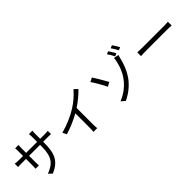

<svg xmlns="http://www.w3.org/2000/svg" viewBox="238 -2164 3524 3524"><g transform="rotate(-45 2000.0 -402.0)"><path d="M66.9 -578.1Q73.7 -576.7 104.7 -573.7Q135.7 -570.8 167 -570.8H274.9V-699.2Q274.9 -714.8 274.2 -734.9Q273.4 -754.9 271 -772H359.9Q359.4 -764.6 357.2 -744.9Q355 -725.1 355 -699.2V-570.8H640.1V-695.8Q640.1 -725.1 638.4 -747.8Q636.7 -770.5 634.8 -777.8H725.1Q724.1 -770.5 722.2 -747.8Q720.2 -725.1 720.2 -695.8V-570.8H830.1Q862.8 -570.8 887.2 -572.8Q911.6 -574.7 921.9 -576.2V-492.2Q913.6 -492.7 888.2 -493.4Q862.8 -494.1 830.1 -494.1H720.2V-459Q720.2 -359.4 707.3 -282Q694.3 -204.6 662.8 -145Q631.3 -85.4 575.7 -38.8Q520 7.8 434.1 45.9L367.2 -17.1Q435.1 -43.5 486.3 -75.9Q537.6 -108.4 571.8 -156.2Q606 -204.1 623 -276.1Q640.1 -348.1 640.1 -453.1V-494.1H355V-333Q355 -305.2 356.7 -277.3Q358.4 -249.5 358.9 -242.2H271Q272 -249.5 273.4 -277.1Q274.9 -304.7 274.9 -333V-494.1H167Q134.8 -494.1 105.5 -492.9Q76.2 -491.7 66.9 -491.2Z M1085.9 -360.8Q1215.8 -396.5 1327.9 -446Q1439.9 -495.6 1522.9 -547.9Q1601.1 -596.7 1672.6 -658.7Q1744.1 -720.7 1795.9 -783.2L1862.8 -721.2Q1747.6 -601.1 1592.8 -498V-76.2Q1592.8 -47.4 1594.5 -15.6Q1596.2 16.1 1599.1 30.8H1501Q1503.4 16.6 1505.1 -15.4Q1506.8 -47.4 1506.8 -76.2V-445.8Q1428.2 -400.9 1329.3 -358.2Q1230.5 -315.4 1126 -283.2Z M2249 -14.2Q2352.5 -57.6 2427.2 -114.3Q2502 -170.9 2553.2 -233.4Q2604.5 -295.9 2637 -358.9Q2669.4 -421.9 2687.5 -479.2Q2705.6 -536.6 2714.8 -582Q2719.7 -601.6 2722.9 -625Q2726.1 -648.4 2726.1 -662.1L2824.2 -643.1Q2817.4 -624 2811.3 -602.3Q2805.2 -580.6 2803.2 -570.8Q2785.2 -495.6 2754.2 -412.4Q2723.1 -329.1 2669.7 -245.8Q2616.2 -162.6 2531.7 -86.7Q2447.3 -10.7 2323.2 49.8ZM2186 -695.8Q2202.6 -671.4 2226.1 -633.8Q2249.5 -596.2 2273.9 -554.2Q2298.3 -512.2 2319.8 -474.4Q2341.3 -436.5 2355 -412.1L2274.9 -367.2Q2258.8 -400.9 2236.8 -441.9Q2214.8 -482.9 2190.9 -523.9Q2167 -564.9 2145.3 -599.9Q2123.5 -634.8 2107.9 -655.8ZM2737.8 -825.2Q2750 -808.1 2765.1 -784.2Q2780.3 -760.3 2794.7 -735.6Q2809.1 -710.9 2818.8 -691.9L2763.2 -667Q2748.5 -698.7 2725.6 -737.3Q2702.6 -775.9 2684.1 -801.8ZM2865.2 -854Q2877 -836.9 2892.1 -813.2Q2907.2 -789.6 2921.9 -765.4Q2936.5 -741.2 2946.8 -722.2L2891.1 -698.2Q2874.5 -728.5 2852.3 -766.6Q2830.1 -804.7 2810.1 -831.1Z M3102.1 -433.1Q3124.5 -431.6 3161.9 -429.9Q3199.2 -428.2 3241.2 -428.2Q3259.3 -428.2 3301.5 -428.2Q3343.8 -428.2 3399.4 -428.2Q3455.1 -428.2 3515.1 -428.2Q3575.2 -428.2 3630.9 -428.2Q3686.5 -428.2 3728.5 -428.2Q3770.5 -428.2 3789.1 -428.2Q3826.7 -428.2 3853.5 -429.9Q3880.4 -431.6 3897 -433.1V-335Q3881.8 -335.9 3852.8 -337.9Q3823.7 -339.8 3790 -339.8Q3771.5 -339.8 3729.2 -339.8Q3687 -339.8 3631.3 -339.8Q3575.7 -339.8 3515.6 -339.8Q3455.6 -339.8 3399.9 -339.8Q3344.2 -339.8 3302 -339.8Q3259.8 -339.8 3241.2 -339.8Q3199.7 -339.8 3162.6 -338.6Q3125.5 -337.4 3102.1 -335Z"/></g></svg>

Font: Source Han Sans CN
Style: Regular
Weight: 400
Designer: Ryoko NISHIZUKA  (kana, bopomofo & ideographs); Paul D. Hunt (Latin, Greek & Cyrillic); Sandoll Communications , Soo-you
Foundry: Adobe
Version: Version 2.004;hotconv 1.0.118;makeotfexe 2.5.65603